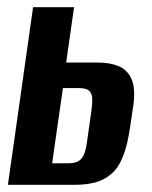

<svg xmlns="http://www.w3.org/2000/svg" viewBox="-20 -514 424 534"><path d="M2 0 72 -494H186L164 -340H252Q287 -340 311 -329.5Q335 -319 346 -293.5Q357 -268 351 -222L342 -162Q335 -112 322.5 -80Q310 -48 290.5 -31Q271 -14 246 -7Q221 0 188 0ZM125 -60H171Q190 -60 200 -67Q210 -74 215 -88Q220 -102 222 -120L234 -204Q237 -225 236.5 -239.5Q236 -254 228 -261.5Q220 -269 200 -269H155Z"/></svg>

Font: Alumni Sans
Style: Bold Italic
Weight: 700
Italic angle: -8°
Designer: Robert E. Leuschke
Foundry: Robert E. Leuschke
Version: Version 1.016